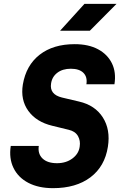

<svg xmlns="http://www.w3.org/2000/svg" viewBox="-20 -970 640 1000"><path d="M256 10Q181 10 128 -17.5Q75 -45 50.5 -95Q26 -145 36 -210H182Q176 -169 201.5 -144.5Q227 -120 277 -120Q324 -120 357 -144.5Q390 -169 395 -206Q400 -237 386 -261.5Q372 -286 338 -294L252 -315Q169 -335 127.5 -392.5Q86 -450 99 -530Q116 -630 186.5 -685Q257 -740 369 -740Q441 -740 490.5 -713.5Q540 -687 563 -640Q586 -593 576 -531H430Q436 -569 414.5 -590.5Q393 -612 349 -612Q306 -612 278.5 -591Q251 -570 246 -535Q237 -478 303 -462L392 -441Q475 -422 515.5 -358.5Q556 -295 542 -206Q526 -103 451 -46.5Q376 10 256 10ZM293 -810 420 -950H587L448 -810Z"/></svg>

Font: JetBrains Mono ExtraBold
Style: Italic
Weight: 800
Italic angle: -9°
Monospace: yes
Designer: Philipp Nurullin, Konstantin Bulenkov
Foundry: JetBrains
Version: Version 2.305; ttfautohint (v1.8.4.7-5d5b)